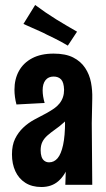

<svg xmlns="http://www.w3.org/2000/svg" viewBox="-20 -741 427 770"><path d="M242 0 245 -91 237 -381Q236 -411 225 -422.5Q214 -434 195 -434Q174 -434 162.5 -419.5Q151 -405 151 -379Q151 -367 153 -354.5Q155 -342 159 -328L46 -322Q42 -337 40 -352Q38 -367 38 -381Q38 -424 56 -456.5Q74 -489 109 -507.5Q144 -526 195 -526Q243 -526 273.5 -510.5Q304 -495 321.5 -468.5Q339 -442 345 -410Q351 -378 350 -345L348 -247L350 0ZM146 9Q108 9 81.5 -8Q55 -25 41.5 -54.5Q28 -84 28 -122Q28 -159 40.5 -184.5Q53 -210 73 -229Q93 -248 118 -261.5Q143 -275 168 -288Q184 -297 197 -306Q210 -315 219 -326.5Q228 -338 232.5 -351.5Q237 -365 237 -381L288 -352Q284 -317 270 -292.5Q256 -268 237.5 -251Q219 -234 200 -221Q183 -209 170 -197.5Q157 -186 150 -172Q143 -158 143 -138Q143 -124 146.5 -113Q150 -102 158 -96Q166 -90 177 -90Q197 -90 211 -106.5Q225 -123 233 -159.5Q241 -196 241 -255L283 -307Q283 -238 277 -180.5Q271 -123 256 -80.5Q241 -38 214 -14.5Q187 9 146 9ZM252 -558Q239 -566 225 -573.5Q211 -581 197 -588Q183 -595 168 -602Q153 -610 138 -616.5Q123 -623 106.5 -630.5Q90 -638 74 -645L121 -721Q141 -706 163 -691Q185 -676 206 -663Q228 -650 248.5 -637.5Q269 -625 289 -614Z"/></svg>

Font: Truculenta ExtraBold
Style: Regular
Weight: 800
Version: Version 1.002